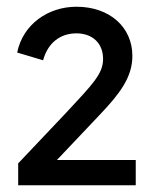

<svg xmlns="http://www.w3.org/2000/svg" viewBox="-20 -773 461 570"><path d="M34 -223H383V-298H149L274 -430C335 -494 373 -543 373 -607C373 -692 306 -753 207 -753C123 -753 48 -701 31 -617L108 -594C122 -646 159 -674 207 -674C253 -674 286 -646 286 -598C286 -554 256 -524 177 -439L34 -288Z"/></svg>

Font: Mluvka Medium
Style: Regular
Weight: 500
Designer: Modified by Jiří Krblich, Original typeface by Gumpita Rahayu
Foundry: Gumpita Rahayu & Jiří Krblich
Version: Version 2.000;Glyphs 3.1.1 (3134)